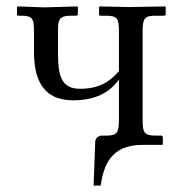

<svg xmlns="http://www.w3.org/2000/svg" viewBox="-20 -451 556 599"><path d="M425 -76V-354C425 -395 432 -402 466 -402H491C495 -402 497 -404 497 -407V-429L496 -431L383 -429L291 -431L289 -429V-407C289 -403 291 -402 294 -402H310C346 -402 351 -393 351 -354V-229C320 -193 285 -174 230 -174C169 -174 161 -218 161 -286V-360C161 -392 168 -402 202 -402H217C221 -402 223 -404 223 -408V-429L221 -431L119 -428L34 -431L33 -429V-407C33 -403 35 -402 38 -402H46C81 -402 86 -393 86 -355V-290C86 -212 108 -138 208 -138C261 -138 315 -152 351 -203V-76C351 -40 346 -28 314 -28H298C288 -28 277 -21 277 -7L272 128H294C303 69 323 1 424 1H486L488 -1V-22C488 -26 486 -28 482 -28H466C430 -28 425 -37 425 -76Z"/></svg>

Font: Libertinus Serif Display
Style: Regular
Weight: 400
Designer: Philipp H. Poll
Foundry: Khaled Hosny
Version: Version 6.1